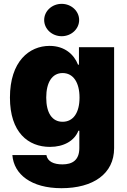

<svg xmlns="http://www.w3.org/2000/svg" viewBox="-20 -778 668 1008"><path d="M302.7 210C468.8 210 579.1 134.8 579.1 0V-530.3H394.5V-438.5H389.6C369.1 -491.2 320.3 -537.1 240.2 -537.1C133.8 -537.1 32.2 -456.1 32.2 -265.6C32.2 -83 127.9 -6.8 242.2 -6.8C315.4 -6.8 371.1 -39.1 391.6 -91.8H396.5V-1C396.5 63.5 359.4 85 307.6 85C262.7 85 229.5 70.3 223.6 36.1H44.9C52.7 137.7 144.5 210 302.7 210ZM308.6 -138.7C253.9 -138.7 222.7 -184.6 222.7 -265.6C222.7 -345.7 253.9 -394.5 308.6 -394.5C364.3 -394.5 397.5 -345.7 397.5 -265.6C397.5 -185.5 364.3 -138.7 308.6 -138.7ZM303.7 -587.9C354.5 -587.9 395.5 -626 395.5 -672.9C395.5 -719.7 354.5 -757.8 303.7 -757.8C252.9 -757.8 211.9 -719.7 211.9 -672.9C211.9 -626 252.9 -587.9 303.7 -587.9Z"/></svg>

Font: Pretendard Black
Style: Regular
Weight: 900
Designer: Base glyphs from Inter by Rasmus Andersson; Hangeul glyphs from Noto Sans CJK(Source Han Sans) by Jang Soo-young and Kan
Foundry: Kil Hyung-jin
Version: Version 1.309;Glyphs 3.2 (3225)